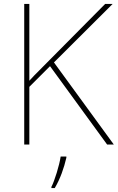

<svg xmlns="http://www.w3.org/2000/svg" viewBox="-20 -734 598 975"><path d="M558 0 254 -417 552 -714H514L179 -376C161 -358 144 -341 129 -324V-714H103V0H129V-293L234 -398L524 0ZM317 67V61H288C282 104 257 185 241 215V221H258C286 174 305 119 317 67Z"/></svg>

Font: Noto Sans Gujarati UI Thin
Style: Regular
Weight: 100
Designer: Jelle Bosma - Monotype Design Team, Universal Thirst
Foundry: Monotype Imaging Inc.
Version: Version 2.106